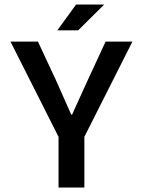

<svg xmlns="http://www.w3.org/2000/svg" viewBox="-20 -840 640 860"><path d="M446.8 -819.8 330.1 -704.1H236.8L320.8 -819.8ZM242.2 0V-227.1L26.9 -653.8H149.9L231.9 -478Q257.8 -420.9 298.8 -327.1H303.2Q306.2 -335 332.5 -392.1Q358.9 -449.2 372.1 -479L453.1 -653.8H573.2L357.9 -227.1V0Z"/></svg>

Font: SourceCodePro-Semibold
Style: Regular
Weight: 600
Monospace: yes
Designer: Paul D. Hunt
Foundry: Adobe Systems Incorporated
Version: Version 1.009;PS 1.000;hotconv 1.0.70;makeotf.lib2.5.5900